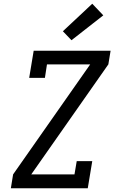

<svg xmlns="http://www.w3.org/2000/svg" viewBox="-20 -1006 640 1026"><path d="M38 0 50 -74 462 -662H231L220 -590H136L160 -735H571L559 -662L147 -74H378L390 -145H473L449 0ZM362 -791 316 -839 473 -986 532 -924Z"/></svg>

Font: Iosevka Etoile Oblique
Style: Regular
Weight: 400
Italic angle: -9°
Designer: Belleve Invis
Foundry: Belleve Invis
Version: Version 15.5.2; ttfautohint (v1.8.4)